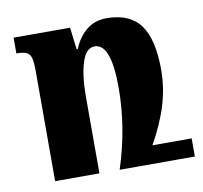

<svg xmlns="http://www.w3.org/2000/svg" viewBox="-63 -569 673 636"><g transform="rotate(-10 274.0 -251.0)"><path d="M543 -61V0H346H290Q334 -135 334 -269Q334 -417 279 -417Q250 -417 236 -372.5Q222 -328 222 -260V0H73V-370Q73 -400 69 -414.5Q65 -429 54 -434Q43 -439 20 -439V-492H210L219 -418H223Q238 -456 266 -479Q294 -502 334 -502Q412 -502 447.5 -453.5Q483 -405 483 -303Q483 -243 465.5 -185Q448 -127 411 -61Z"/></g></svg>

Font: Noto Serif Armenian Bold Cond
Style: Regular
Weight: 700
Width: 3
Designer: Monotype Design team
Foundry: Monotype Imaging Inc.
Version: Version 1.000